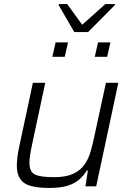

<svg xmlns="http://www.w3.org/2000/svg" viewBox="-20 -918 641 946"><path d="M225 8Q131 8 97 -18Q63 -44 63 -102Q63 -122 66 -146Q69 -170 75 -197L142 -510H203L138 -206Q132 -178 128.5 -155Q125 -132 125 -116Q125 -71 152.5 -58Q180 -45 246 -45Q304 -45 340 -61.5Q376 -78 396 -106.5Q416 -135 426.5 -171.5Q437 -208 445 -247L502 -510H563L454 0H401L413 -78H408Q393 -54 371.5 -34.5Q350 -15 315 -3.5Q280 8 225 8ZM447 -638 463 -709H524L508 -638ZM238 -638 254 -709H315L299 -638ZM346 -760 269 -893 270 -898H311L385 -796L499 -898H547L546 -893L414 -760Z"/></svg>

Font: Saira Light
Style: Italic
Weight: 300
Italic angle: -12°
Designer: Hector Gatti with collaboration of the Omnibus-Type team
Foundry: Omnibus-Type
Version: Version 1.100; ttfautohint (v1.8.3)